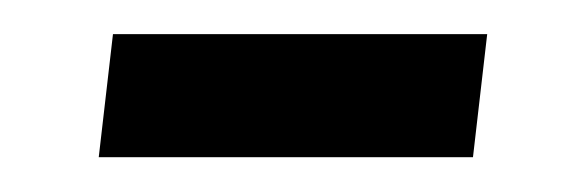

<svg xmlns="http://www.w3.org/2000/svg" viewBox="-20 -765 342 112"><path d="M255.9 -673.3 264.2 -745.1H45.9L37.6 -673.3Z"/></svg>

Font: Neuton
Style: Bold
Weight: 700
Designer: Brian M Zick
Foundry: Brian M Zick
Version: Version 1.560